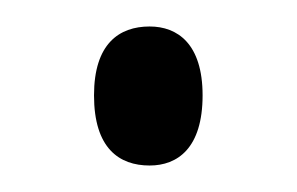

<svg xmlns="http://www.w3.org/2000/svg" viewBox="-20 -429 224 145"><path d="M93 -304C114 -304 133 -317 133 -357C133 -396 114 -409 93 -409C70 -409 51 -396 51 -357C51 -317 70 -304 93 -304Z"/></svg>

Font: Noto Serif Devanagari ExtraCondensed Light
Style: Regular
Weight: 300
Width: 2
Designer: Universal Thirst, Indian Type Foundry and the Monotype Design Team
Foundry: Monotype Imaging Inc.
Version: Version 2.004